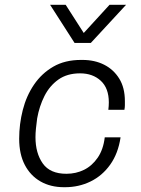

<svg xmlns="http://www.w3.org/2000/svg" viewBox="-20 -771 589 801"><path d="M247 10Q191 10 149 -14Q107 -38 83.5 -83Q60 -128 60 -192Q60 -253 75 -312Q90 -371 122 -418Q154 -465 202.5 -493Q251 -521 318 -521H324Q375 -521 414.5 -501Q454 -481 477.5 -443Q501 -405 501 -349Q501 -341 501 -332Q501 -323 499 -313H432Q433 -321 433.5 -329Q434 -337 434 -344Q434 -403 400.5 -434Q367 -465 314 -465Q260 -465 223.5 -439Q187 -413 165.5 -370.5Q144 -328 135 -277Q132 -255 130 -235Q128 -215 128 -199Q128 -132 158.5 -89Q189 -46 257 -46Q297 -46 330.5 -62.5Q364 -79 387.5 -113Q411 -147 417 -198H483Q473 -131 440 -84.5Q407 -38 358 -14Q309 10 251 10ZM506 -751 359 -592H291L189 -751H254L345 -609H307L437 -751Z"/></svg>

Font: Chivo Medium ExtraLight
Style: Italic
Weight: 250
Italic angle: -8.05°
Version: Version 2.002